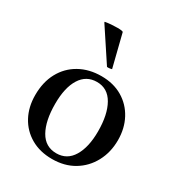

<svg xmlns="http://www.w3.org/2000/svg" viewBox="-180 -871 931 1002"><g transform="rotate(30 285.5 -370.0)"><path d="M281 12Q208 12 153.5 -19.5Q99 -51 69 -106.5Q39 -162 39 -234Q39 -312 70.5 -370Q102 -428 159 -460Q216 -492 290 -492Q363 -492 417 -460Q471 -428 501 -372Q531 -316 531 -245Q531 -172 499.5 -113.5Q468 -55 412 -21.5Q356 12 281 12ZM152 -246Q152 -144 185.5 -84.5Q219 -25 286 -25Q350 -25 384 -81.5Q418 -138 418 -233Q418 -334 384 -394Q350 -454 285 -454Q221 -454 186.5 -399Q152 -344 152 -246ZM162 -742V-746Q197 -752 236 -752Q265 -752 270 -747L319 -551Q313 -549 304 -548Q295 -547 290 -548Z"/></g></svg>

Font: Tiro Kannada
Style: Regular
Weight: 400
Designer: Kannada: John Hudson & Fiona Ross. Latin: John Hudson.
Foundry: Tiro Typeworks Ltd.
Version: Version 1.52